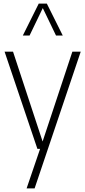

<svg xmlns="http://www.w3.org/2000/svg" viewBox="-20 -828 474 1068"><path d="M188 0 5.5 -540.5H52.5L217 -41L382.5 -540.5H429L172.5 220H128L203 0ZM107 -630.5 195.5 -808H240.5L329 -630.5H291.5L218 -783L144.5 -630.5Z"/></svg>

Font: Encode Sans Condensed ExtraLight
Style: Regular
Weight: 200
Width: 3
Designer: Multiple Designers
Foundry: Impallari Type
Version: Version 3.000; ttfautohint (v1.8.3) -l 8 -r 50 -G 200 -x 14 